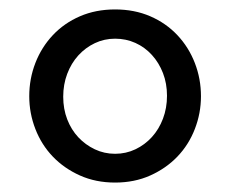

<svg xmlns="http://www.w3.org/2000/svg" viewBox="-20 -731 488 407"><path d="M224 -344Q183 -344 149.5 -359Q116 -374 92 -399Q68 -424 55 -457.5Q42 -491 42 -527Q42 -564 55 -597.5Q68 -631 92 -656.5Q116 -682 149.5 -696.5Q183 -711 224 -711Q265 -711 298.5 -696.5Q332 -682 356 -656.5Q380 -631 393 -597.5Q406 -564 406 -527Q406 -491 393 -457.5Q380 -424 356 -399Q332 -374 298.5 -359Q265 -344 224 -344ZM114 -526Q114 -500 122.5 -478Q131 -456 146 -440Q161 -424 181 -414.5Q201 -405 224 -405Q247 -405 267 -414.5Q287 -424 302 -440.5Q317 -457 325.5 -479.5Q334 -502 334 -528Q334 -554 325.5 -576Q317 -598 302 -614.5Q287 -631 267 -640Q247 -649 224 -649Q201 -649 181 -639.5Q161 -630 146 -613.5Q131 -597 122.5 -574.5Q114 -552 114 -526Z"/></svg>

Font: PTCRaleway Medium
Style: Regular
Weight: 500
Designer: Matt McInerney, Pablo Impallari, Rodrigo Fuenzalida
Foundry: Matt McInerney, Pablo Impallari, Rodrigo Fuenzalida
Version: Version 3.000g; ttfautohint (v1.5) -l 8 -r 28 -G 28 -x 14 -D